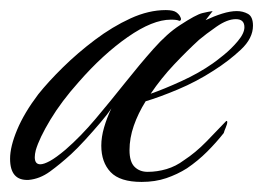

<svg xmlns="http://www.w3.org/2000/svg" viewBox="-39 -356 522 381"><path d="M242 5Q199 5 180.5 -14.5Q162 -34 162 -67Q162 -84 167.5 -103Q173 -122 182 -141Q175 -130 160.5 -113Q146 -96 130.5 -79Q115 -62 102 -50Q80 -30 60 -15.5Q40 -1 18 1Q-19 3 -19 -41Q-19 -65 -5 -98.5Q9 -132 37 -169Q57 -194 86 -222.5Q115 -251 149.5 -277Q184 -303 220 -319.5Q256 -336 290 -336Q305 -336 311 -331.5Q317 -327 319 -322Q321 -318 319.5 -316Q318 -314 316 -315Q312 -317 300 -317Q264 -317 214.5 -282.5Q165 -248 117 -193Q83 -155 61 -118.5Q39 -82 32 -58Q30 -50 30 -44Q30 -30 41 -30Q48 -30 60 -36.5Q72 -43 91 -59Q121 -85 150.5 -120Q180 -155 209 -191.5Q238 -228 265.5 -259Q293 -290 318 -306Q350 -327 362.5 -330Q375 -333 383 -334L369 -316Q386 -324 402 -329Q418 -334 431 -334Q443 -334 453 -328.5Q463 -323 463 -305Q463 -280 439 -257.5Q415 -235 385 -216Q351 -194 314 -178.5Q277 -163 250 -155Q235 -131 226.5 -106.5Q218 -82 218 -58Q218 -35 228 -25Q238 -15 254 -15Q273 -15 291.5 -20.5Q310 -26 326 -38Q349 -53 370.5 -75Q392 -97 410 -116Q412 -116 412 -114Q412 -110 409 -103Q406 -96 405 -92Q390 -73 372 -55Q354 -37 332 -22Q313 -10 291 -2.5Q269 5 242 5ZM260 -170Q286 -179 321 -195Q356 -211 383 -230Q389 -234 404.5 -246.5Q420 -259 433 -274.5Q446 -290 446 -302Q446 -318 429 -318Q412 -318 390.5 -303Q369 -288 356 -277Q332 -255 306.5 -228Q281 -201 260 -170Z"/></svg>

Font: Luxurious Script
Style: Regular
Weight: 400
Designer: Robert E. Leuschke
Foundry: Robert E. Leuschke
Version: Version 1.010; ttfautohint (v1.8.3)